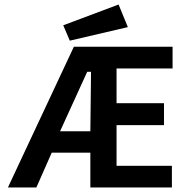

<svg xmlns="http://www.w3.org/2000/svg" viewBox="-20 -830 790 850"><path d="M15 0 307 -623H744V-527H496V-373H706V-276H496V-96H741V0H380V-154H209L141 0ZM246 -249H380L383 -512H366ZM289 -650 260 -718 505 -810 546 -710Z"/></svg>

Font: Inconsolata ExtraExpanded
Style: Bold
Weight: 700
Width: 8
Monospace: yes
Designer: Raph Levien, Cyreal, Brenton Simpson
Foundry: Raph Levien, Cyreal, Google
Version: Version 3.100; ttfautohint (v1.8.4.7-5d5b)